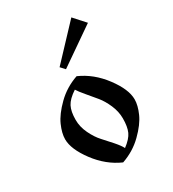

<svg xmlns="http://www.w3.org/2000/svg" viewBox="-194 -904 926 1026"><g transform="rotate(-30 269.5 -391.0)"><path d="M408.2 -795.9 220.7 -596.7 245.1 -570.3 470.7 -726.6ZM307.6 -47.9C301.8 -60.2 289.9 -76.7 272 -97.2C254.1 -117.7 236.8 -136.9 220.2 -154.8C203.6 -172.7 188.5 -195.8 174.8 -224.1C161.1 -252.4 154.3 -280.9 154.3 -309.6C154.3 -344.1 159.5 -371.4 169.9 -391.6C180.3 -411.8 200.8 -432 231.4 -452.1C238 -441.1 250.3 -424.8 268.6 -403.3C286.8 -381.8 303.4 -362 318.4 -343.8C333.3 -325.5 346.8 -302.6 358.9 -274.9C370.9 -247.2 377 -219.4 377 -191.4C377 -156.9 372.4 -129.6 363.3 -109.4C354.2 -89.2 335.6 -68.7 307.6 -47.9ZM275.4 -509.8C226.6 -492.8 184.4 -467 148.9 -432.1C113.4 -397.3 88.7 -364.1 74.7 -332.5C60.7 -300.9 53.7 -272.8 53.7 -248C53.7 -207 74.1 -159.3 114.7 -105C155.4 -50.6 204.1 -11.1 260.7 13.7C309.6 -3.3 351.7 -29.1 387.2 -64C422.7 -98.8 447.4 -132 461.4 -163.6C475.4 -195.1 482.4 -223.3 482.4 -248C482.4 -289.1 462.1 -336.8 421.4 -391.1C380.7 -445.5 332 -485 275.4 -509.8Z"/></g></svg>

Font: TriodPostnaja
Style: Medium
Weight: 500
Version: 20110805; ttfautohint (v0.96) -l 8 -r 50 -G 200 -x 14 -w "G"